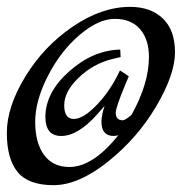

<svg xmlns="http://www.w3.org/2000/svg" viewBox="-20 -543 532 562"><path d="M360.8 -522.9Q420.9 -522.9 456.5 -489Q492.2 -455.1 492.2 -390.1Q492.2 -325.2 437.5 -232.2Q382.8 -139.2 296.4 -70.1Q210 -1 136.5 -1Q63 -1 31.5 -39.6Q0 -78.1 0 -154.1Q0 -230 54 -318.6Q107.9 -407.2 192.9 -465.1Q277.8 -522.9 360.8 -522.9ZM183.1 -54.2Q252 -54.2 326.2 -147Q316.4 -145 313 -145Q276.9 -145 276.9 -187Q276.9 -204.1 286.1 -232.9L264.2 -208Q208 -145 159.2 -145Q113.3 -145 112.8 -200.2Q112.8 -272 182.4 -334Q252 -396 332 -397.9L333 -376L308.1 -370.1Q252 -356 210 -315.4Q168 -274.9 168 -234.9Q168 -194.8 196 -194.8Q224.1 -194.8 264.2 -236.8Q304.2 -278.8 331.1 -336.9L356.9 -319.8Q356 -316.9 346.2 -293.9Q319.3 -230 318.8 -212.9Q318.8 -190.9 339.8 -190.9Q346.2 -190.9 365.2 -207Q416 -298.8 416 -376Q416 -427.7 389.9 -457.8Q363.8 -487.8 315.9 -487.8Q268.1 -487.8 212.6 -440.4Q157.2 -393.1 120.1 -320.6Q83 -248 83 -186.5Q83 -125 108.9 -89.6Q134.8 -54.2 183.1 -54.2Z"/></svg>

Font: Marck Script
Style: Regular
Weight: 400
Designer: Denis Masharov, Marck Fogel
Foundry: Denis Masharov
Version: Version 1.002